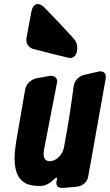

<svg xmlns="http://www.w3.org/2000/svg" viewBox="-20 -937 542 947"><path d="M361 -697C361 -716 358 -730 345 -745L298 -796C273 -823 250 -848 227 -871L203 -896C190 -910 178 -917 166 -917C150 -917 139 -903 134 -876L131 -859C126 -832 121 -806 116 -779L111 -752C110 -749 110 -745 110 -740C110 -723 118 -703 145 -695L174 -688C218 -676 262 -665 306 -655L313 -653C318 -652 323 -651 326 -651C341 -651 357 -661 360 -688ZM396 -568C368 -561 347 -539 343 -511C335 -446 319 -334 295 -207C287 -174 260 -142 224 -142C204 -142 195 -158 195 -177C195 -184 196 -193 198 -204L260 -523C261 -528 262 -532 262 -535C262 -551 251 -563 232 -563C229 -563 226 -563 222 -562L160 -551C131 -544 109 -523 104 -495L60 -240C55 -209 52 -181 52 -156C52 -74 81 -20 169 -20H183C204 -21 225 -32 247 -53C252 -58 256 -61 259 -61C260 -61 261 -60 261 -57C261 -55 261 -52 260 -48C259 -43 258 -39 258 -35C258 -14 273 -10 291 -10L358 -16C387 -19 410 -38 415 -66L501 -547C502 -551 502 -555 502 -558C502 -575 492 -585 475 -585C471 -585 467 -584 462 -583Z"/></svg>

Font: Bangerz
Style: Bold
Weight: 700
Designer: vernon adams
Foundry: Vernon Adams
Version: Version 2.10;December 28, 2023;FontCreator 13.0.0.2683 64-bi